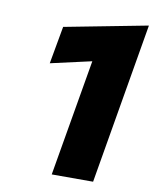

<svg xmlns="http://www.w3.org/2000/svg" viewBox="-81 -778 676 841"><g transform="rotate(10 256.5 -358.0)"><path d="M114 -478 296 -519 207 0H391L513 -716L144 -645Z"/></g></svg>

Font: Jost ExtraBold
Style: Italic
Weight: 800
Italic angle: -5°
Version: Version 3.710